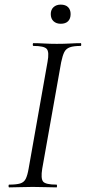

<svg xmlns="http://www.w3.org/2000/svg" viewBox="-20 -812 372 832"><path d="M20 0Q17 0 17 -6Q17 -12 20 -12Q51 -12 67.5 -17Q84 -22 91.5 -37Q99 -52 104 -81L186 -544Q194 -587 182.5 -600Q171 -613 125 -613Q122 -613 122 -619Q122 -625 125 -625Q146 -625 171.5 -623.5Q197 -622 226 -622Q258 -622 284 -623.5Q310 -625 330 -625Q332 -625 332 -619Q332 -613 330 -613Q299 -613 282.5 -607Q266 -601 258.5 -586Q251 -571 245 -542L163 -81Q156 -38 167 -25Q178 -12 225 -12Q227 -12 227 -6Q227 0 225 0Q204 0 178.5 -1Q153 -2 122 -2Q93 -2 67 -1Q41 0 20 0ZM243 -709Q224 -709 212 -720Q200 -731 200 -751Q200 -770 212 -781Q224 -792 243 -792Q264 -792 275 -781Q286 -770 286 -751Q286 -731 275 -720Q264 -709 243 -709Z"/></svg>

Font: Cormorant
Style: Italic
Weight: 400
Italic angle: -10°
Designer: Christian Thalmann (Catharsis Fonts)
Foundry: Catharsis Fonts
Version: Version 4.000